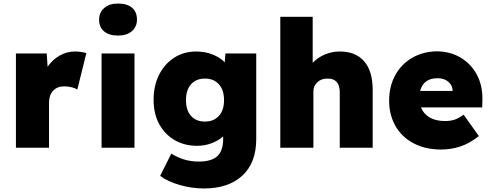

<svg xmlns="http://www.w3.org/2000/svg" viewBox="-20 -835 2773 1085"><path d="M70 0V-533H244L249 -458Q276 -497 316.5 -520.5Q357 -544 404 -544Q422 -544 438 -541.5Q454 -539 468 -535L417 -329Q407 -336 386.5 -341.5Q366 -347 343 -347Q303 -347 280 -322Q257 -297 257 -255V0Z M647 -634Q597 -634 568.5 -657.5Q540 -681 540 -724Q540 -764 568.5 -789.5Q597 -815 647 -815Q698 -815 726 -791.5Q754 -768 754 -724Q754 -684 725.5 -659Q697 -634 647 -634ZM554 0V-533H740V0Z M1133 230Q1064 230 996 210.5Q928 191 885 159L948 33Q981 54 1019.5 66Q1058 78 1103 78Q1175 78 1208 47.5Q1241 17 1241 -49V-64Q1214 -40 1175.5 -25.5Q1137 -11 1094 -11Q1022 -11 966.5 -43.5Q911 -76 879.5 -134Q848 -192 848 -271Q848 -351 879 -412.5Q910 -474 964.5 -509Q1019 -544 1089 -544Q1139 -544 1181.5 -527Q1224 -510 1250 -483L1254 -533H1428V-49Q1428 85 1349.5 157.5Q1271 230 1133 230ZM1138 -148Q1188 -148 1217 -180Q1246 -212 1246 -269Q1246 -326 1217 -358.5Q1188 -391 1138 -391Q1088 -391 1059.5 -358.5Q1031 -326 1031 -269Q1031 -212 1059.5 -180Q1088 -148 1138 -148Z M1564 0V-740H1747V-480Q1774 -509 1814.5 -526.5Q1855 -544 1900 -544Q1990 -544 2038 -488.5Q2086 -433 2086 -328V0H1900V-313Q1900 -392 1830 -391Q1795 -391 1773 -370Q1751 -349 1751 -318V0Z M2474 10Q2383 10 2316.5 -25.5Q2250 -61 2214.5 -123.5Q2179 -186 2179 -266Q2179 -347 2213.5 -410Q2248 -473 2309.5 -508.5Q2371 -544 2449 -545Q2526 -544 2584.5 -508.5Q2643 -473 2675.5 -411.5Q2708 -350 2706 -270L2705 -228H2359Q2373 -192 2407.5 -171.5Q2442 -151 2495 -151Q2526 -151 2549.5 -159Q2573 -167 2600 -187L2686 -66Q2633 -24 2580.5 -7Q2528 10 2474 10ZM2453 -393Q2373 -393 2354 -321H2538Q2537 -353 2513.5 -373Q2490 -393 2453 -393Z"/></svg>

Font: Lexend ExtraBold
Style: Regular
Weight: 800
Designer: Bonnie Shaver-Troup, Thomas Jockin
Foundry: Lexend
Version: Version 1.007; ttfautohint (v1.8.3)